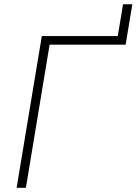

<svg xmlns="http://www.w3.org/2000/svg" viewBox="-20 -900 654 920"><path d="M59.7 0 180.4 -727.3H544.4L569.6 -879.6H614L582 -686.1H217.7L104 0Z"/></svg>

Font: Inter P Extra Light
Style: Italic
Weight: 200
Italic angle: 9.39999°
Designer: Rasmus Andersson
Foundry: rsms
Version: Version 3.018;git-588b23468